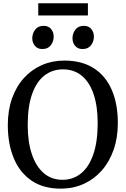

<svg xmlns="http://www.w3.org/2000/svg" viewBox="-20 -1112 748 1143"><path d="M347.7 11Q240.6 12.4 169.1 -35.8Q97.7 -84 62.1 -169.9Q26.5 -255.8 26.5 -367.3Q26.5 -455.5 51.6 -526.3Q76.8 -597.2 122.5 -647.6Q168.2 -697.9 229.5 -724.7Q290.8 -751.4 362.9 -751.4Q468.5 -751.3 539.3 -705.3Q610.1 -659.3 645.8 -575.8Q681.5 -492.2 681.5 -379.7Q681.5 -292.2 656.5 -220.7Q631.6 -149.1 586.5 -97.7Q541.4 -46.3 480.5 -18.2Q419.6 9.8 347.7 11ZM354.9 -699.1Q292.1 -699.1 244.8 -662.7Q197.6 -626.3 171.3 -552.7Q145 -479.1 145 -367.4Q145 -268 169.4 -194.9Q193.9 -121.8 240.1 -81.7Q286.4 -41.6 352.3 -41.6Q415.1 -41.6 462.1 -79.5Q509.2 -117.4 535.3 -192.6Q561.5 -267.7 561.5 -379.4Q561.5 -479.4 537.4 -550.9Q513.4 -622.4 467.2 -660.7Q420.9 -699.1 354.9 -699.1ZM231.6 -820.1Q203.7 -820.1 187.9 -839Q172.1 -857.9 172.1 -884.2Q172.1 -912.9 189.4 -935.5Q206.8 -958.2 239.1 -958.2H240.1Q268.4 -958.2 284 -939.3Q299.6 -920.4 299.6 -894Q299.6 -865.3 282.5 -842.7Q265.5 -820.1 232.6 -820.1ZM471 -820.1Q443.1 -820.1 427.3 -839Q411.5 -857.9 411.5 -884.2Q411.5 -912.9 428.8 -935.5Q446.2 -958.2 478.5 -958.2H479.5Q507.8 -958.2 523.4 -939.3Q539 -920.4 539 -894Q539 -865.3 521.9 -842.7Q504.9 -820.1 472 -820.1ZM503.3 -1092.4V-1020.1H207.8V-1092.4Z"/></svg>

Font: Merriweather 7pt Light
Style: Regular
Weight: 300
Designer: Eben Sorkin
Foundry: Eben Sorkin
Version: Version 2.200;gftools[0.9.31]